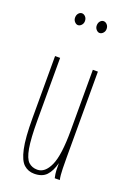

<svg xmlns="http://www.w3.org/2000/svg" viewBox="-130 -691 510 750"><g transform="rotate(20 125.0 -315.5)"><path d="M114 11Q89 11 71 -5Q53 -21 43.5 -65Q34 -109 34 -191V-449H55V-191Q55 -114 62 -74.5Q69 -35 83.5 -21.5Q98 -8 120 -8Q152 -8 171.5 -51Q191 -94 191 -197V-449H212V-92Q212 -74 212.5 -46Q213 -18 217 0H196Q192 -17 191.5 -31Q191 -45 191 -61Q182 -26 164.5 -7.5Q147 11 114 11ZM76 -593Q69 -593 62.5 -600Q56 -607 56 -617Q56 -628 62 -635Q68 -642 76 -642Q84 -642 90.5 -635Q97 -628 97 -617Q97 -607 90.5 -600Q84 -593 76 -593ZM166 -593Q159 -593 152.5 -600Q146 -607 146 -617Q146 -628 152 -635Q158 -642 166 -642Q174 -642 180.5 -635Q187 -628 187 -617Q187 -607 180.5 -600Q174 -593 166 -593Z"/></g></svg>

Font: Inconsolata UltraCondensed ExtraLight
Style: Regular
Weight: 200
Width: 1
Monospace: yes
Designer: Raph Levien, Cyreal, Brenton Simpson
Foundry: Raph Levien, Cyreal, Google
Version: Version 3.100; ttfautohint (v1.8.4.7-5d5b)